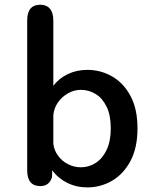

<svg xmlns="http://www.w3.org/2000/svg" viewBox="-20 -782 659 812"><path d="M150.5 5Q95 5 95 -62V-695.5Q95 -762 150.5 -762Q177 -762 191.2 -745Q205.5 -728 205.5 -695.5V-419Q229 -450.5 266.5 -468.5Q304 -486.5 349.5 -486.5Q405.5 -486.5 453.8 -459Q502 -431.5 531.8 -376.5Q561.5 -321.5 561.5 -239Q561.5 -157 531.8 -101.2Q502 -45.5 453.8 -17.5Q405.5 10.5 349.5 10.5Q302.5 10.5 263.8 -9Q225 -28.5 201 -62L200 -33.5Q189 5 150.5 5ZM205.5 -174Q209 -145.5 226 -122.8Q243 -100 268.5 -87.2Q294 -74.5 322 -74.5Q356 -74.5 384.8 -93Q413.5 -111.5 431 -148.2Q448.5 -185 448.5 -239Q448.5 -294.5 431 -330.5Q413.5 -366.5 384.8 -384.2Q356 -402 322 -402Q293.5 -402 267.8 -387.5Q242 -373 225.2 -349Q208.5 -325 205.5 -295.5Z"/></svg>

Font: Sono Monospace Medium
Style: Regular
Weight: 500
Designer: Tyler Finck
Foundry: Tyler Finck
Version: Version 2.112